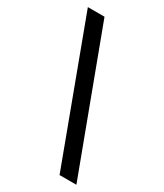

<svg xmlns="http://www.w3.org/2000/svg" viewBox="-181 -786 734 859"><g transform="rotate(30 186.0 -357.0)"><path d="M96 -714 363 0H276L10 -714Z"/></g></svg>

Font: Noto Sans Sogdian
Style: Regular
Weight: 400
Designer: Monotype Design Team
Foundry: Monotype Imaging Inc.
Version: Version 2.002; ttfautohint (v1.8.4.7-5d5b)